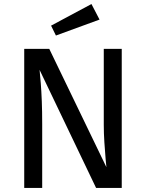

<svg xmlns="http://www.w3.org/2000/svg" viewBox="-20 -931 723 951"><path d="M494 -689H583V0H456L176 -585Q179 -557 182 -518.5Q185 -480 187 -430Q189 -380 189 -316V0H100V-689H224L507 -103Q506 -111 503 -145.5Q500 -180 497 -225.5Q494 -271 494 -313ZM233 -804 433 -911 473 -834 257 -755Z"/></svg>

Font: Fira Sans Variable
Style: Regular
Weight: 400
Designer: Carrois Corporate & Edenspiekermann AG
Foundry: Carrois Corporate GbR & Edenspiekermann AG
Version: Version 4.202